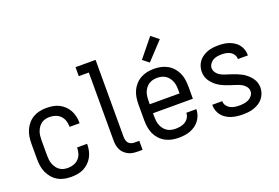

<svg xmlns="http://www.w3.org/2000/svg" viewBox="-102 -1079 2037 1403"><g transform="rotate(-20 916.5 -377.5)"><path d="M247 8Q220 8 193.5 2.5Q167 -3 144 -16.5Q121 -30 103.5 -50.5Q86 -71 75 -95.5Q64 -120 60 -146.5Q56 -173 56 -200V-320Q56 -347 60 -373.5Q64 -400 75 -424.5Q86 -449 103.5 -469.5Q121 -490 144 -503.5Q167 -517 193.5 -522.5Q220 -528 247 -528Q272 -528 297 -524Q322 -520 344 -509Q366 -498 384.5 -480.5Q403 -463 415 -441Q427 -419 432.5 -394.5Q438 -370 438 -345V-340H360V-343Q360 -366 353 -388Q346 -410 330 -426.5Q314 -443 292 -450.5Q270 -458 247 -458Q230 -458 213.5 -454Q197 -450 183 -440Q169 -430 159.5 -416Q150 -402 144 -386.5Q138 -371 136 -354Q134 -337 134 -320V-200Q134 -183 136 -166Q138 -149 144 -133.5Q150 -118 159.5 -104Q169 -90 183 -80Q197 -70 213.5 -66Q230 -62 247 -62Q270 -62 292 -69.5Q314 -77 330 -93.5Q346 -110 353 -132Q360 -154 360 -177V-180H438V-175Q438 -150 432.5 -125.5Q427 -101 415 -79Q403 -57 384.5 -39.5Q366 -22 344 -11Q322 0 297 4Q272 8 247 8Z M804 0H766Q747 0 728.5 -3Q710 -6 693.5 -14.5Q677 -23 663.5 -36Q650 -49 642 -65.5Q634 -82 631 -100.5Q628 -119 628 -138V-665H550V-735H706V-138Q706 -125 709 -112Q712 -99 720 -89Q728 -79 740.5 -74.5Q753 -70 766 -70H804Z M1083 8Q1056 8 1029.5 2.5Q1003 -3 979.5 -16Q956 -29 937.5 -49.5Q919 -70 908 -94.5Q897 -119 893 -146Q889 -173 889 -200V-320Q889 -347 893 -374Q897 -401 908 -425.5Q919 -450 937.5 -470.5Q956 -491 979.5 -504Q1003 -517 1029.5 -522.5Q1056 -528 1083 -528Q1110 -528 1136.5 -522.5Q1163 -517 1186.5 -504Q1210 -491 1228.5 -470.5Q1247 -450 1258 -425.5Q1269 -401 1273 -374Q1277 -347 1277 -320V-225H967V-200Q967 -183 969 -166Q971 -149 977 -133Q983 -117 993.5 -103Q1004 -89 1018 -79.5Q1032 -70 1049 -66Q1066 -62 1083 -62Q1103 -62 1122.5 -65.5Q1142 -69 1159 -79.5Q1176 -90 1186.5 -107.5Q1197 -125 1197 -145H1275Q1275 -122 1267.5 -100Q1260 -78 1246.5 -59.5Q1233 -41 1214 -27.5Q1195 -14 1173.5 -6Q1152 2 1129 5Q1106 8 1083 8ZM1199 -295V-320Q1199 -337 1197 -354Q1195 -371 1189 -387Q1183 -403 1172.5 -417Q1162 -431 1148 -440.5Q1134 -450 1117 -454Q1100 -458 1083 -458Q1066 -458 1049 -454Q1032 -450 1018 -440.5Q1004 -431 993.5 -417Q983 -403 977 -387Q971 -371 969 -354Q967 -337 967 -320V-295ZM1072 -581 1024 -619 1141 -763 1199 -717Z M1582 8Q1560 8 1538.5 5.5Q1517 3 1496 -3.5Q1475 -10 1456.5 -21.5Q1438 -33 1424 -49.5Q1410 -66 1402.5 -87Q1395 -108 1395 -130V-135H1473V-132Q1473 -114 1484 -99Q1495 -84 1511.5 -75.5Q1528 -67 1546 -64.5Q1564 -62 1582 -62Q1600 -62 1618.5 -65Q1637 -68 1653 -76Q1669 -84 1680.5 -99.5Q1692 -115 1692 -133Q1692 -151 1682 -165.5Q1672 -180 1657.5 -189.5Q1643 -199 1627 -205Q1611 -211 1594.5 -216Q1578 -221 1561.5 -226.5Q1545 -232 1529 -238.5Q1513 -245 1498 -253Q1483 -261 1469 -271.5Q1455 -282 1443.5 -294.5Q1432 -307 1423 -321.5Q1414 -336 1409.5 -353Q1405 -370 1405 -387Q1405 -408 1411.5 -429Q1418 -450 1431 -467Q1444 -484 1462 -496Q1480 -508 1500 -515.5Q1520 -523 1541.5 -525.5Q1563 -528 1584 -528Q1605 -528 1626 -525.5Q1647 -523 1667 -516Q1687 -509 1705 -497.5Q1723 -486 1736 -469.5Q1749 -453 1756 -432.5Q1763 -412 1763 -391V-385H1685V-388Q1685 -405 1675.5 -420Q1666 -435 1651 -443.5Q1636 -452 1618.5 -455Q1601 -458 1584 -458Q1567 -458 1549.5 -455Q1532 -452 1517 -443.5Q1502 -435 1492 -419.5Q1482 -404 1482 -387Q1482 -370 1492 -355Q1502 -340 1516 -330.5Q1530 -321 1546.5 -315Q1563 -309 1579.5 -304Q1596 -299 1612 -293.5Q1628 -288 1644 -281.5Q1660 -275 1675.5 -267Q1691 -259 1704.5 -248.5Q1718 -238 1730 -225.5Q1742 -213 1751 -198.5Q1760 -184 1764.5 -167Q1769 -150 1769 -133Q1769 -111 1761.5 -90Q1754 -69 1740.5 -52Q1727 -35 1708 -23Q1689 -11 1668.5 -4Q1648 3 1626 5.5Q1604 8 1582 8Z"/></g></svg>

Font: Huly
Style: Regular
Weight: 400
Designer: Belleve Invis
Foundry: Belleve Invis
Version: Version 33.2.5; ttfautohint (v1.8.4)